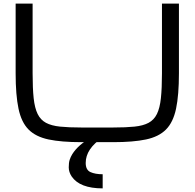

<svg xmlns="http://www.w3.org/2000/svg" viewBox="-20 -770 1075 1061"><path d="M429.2 15.6Q319.3 15.6 248.5 0.7Q177.7 -14.2 137.9 -54.2Q98.1 -94.2 82.3 -169.4Q66.4 -244.6 66.4 -365.2V-750H160.2V-365.2Q160.2 -282.2 166 -227.5Q171.9 -172.9 188 -140.1Q204.1 -107.4 234.1 -91.3Q264.2 -75.2 312 -70.3Q359.9 -65.4 429.2 -65.4H606Q675.8 -65.4 723.4 -70.3Q771 -75.2 801 -91.3Q831.1 -107.4 847.2 -140.1Q863.3 -172.9 869.1 -227.5Q875 -282.2 875 -365.2V-750H968.8V-365.2Q968.8 -244.6 952.9 -169.4Q937 -94.2 897.2 -54.2Q857.4 -14.2 786.6 0.7Q715.8 15.6 606 15.6ZM547.4 271Q420.9 271 376 205.1Q359.9 180.7 359.9 154.8Q359.9 128.9 365 113Q370.1 97.2 379.4 82Q412.6 29.3 484.9 -10.3H547.4Q453.6 51.8 453.6 130.4Q453.6 168.9 479.7 180.9Q505.9 192.9 547.4 192.9Z"/></svg>

Font: Michroma
Style: Regular
Weight: 400
Designer: Vernon Adams
Foundry: Vernon Adams
Version: Version 1.100; ttfautohint (v1.8.4.7-5d5b);gftools[0.9.29]